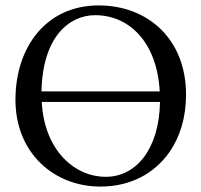

<svg xmlns="http://www.w3.org/2000/svg" viewBox="-20 -678 742 708"><path d="M666 -329C666 -536 523 -658 344 -658C150 -658 37 -504 37 -310C37 -113 180 10 350 10C461 10 549 -38 604 -116C644 -173 666 -245 666 -329ZM569 -341H133C137 -541 234 -622 331 -622C456 -622 559 -523 569 -341ZM570 -302C567 -128 482 -26 370 -26C253 -26 143 -126 134 -302Z"/></svg>

Font: Libertinus Math
Style: Regular
Weight: 400
Designer: Philipp H. Poll, Khaled Hosny
Foundry: Caleb Maclennan
Version: Version 7.050;RELEASE